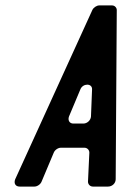

<svg xmlns="http://www.w3.org/2000/svg" viewBox="-20 -687 470 707"><path d="M52 0H107C117 0 129 -8 133 -18L178 -125C182 -135 194 -143 204 -143H291C301 -143 309 -135 309 -125L304 -18C304 -8 312 0 322 0H378C393 0 406 -12 406 -27L410 -650C410 -659 402 -667 393 -667H345C336 -667 324 -659 320 -650L36 -27C30 -12 37 0 52 0ZM234 -258 276 -358C285 -381 320 -381 319 -358L315 -258C314 -244 301 -232 287 -232H250C236 -232 229 -244 234 -258Z"/></svg>

Font: DIN Rundschrift
Style: EngKursiv
Weight: 400
Width: 3
Version: Version 1.027